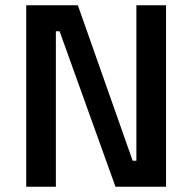

<svg xmlns="http://www.w3.org/2000/svg" viewBox="-20 -705 726 725"><path d="M79 -685H274L481 -98H495V-685H607V0H416L205 -587H191V0H79Z"/></svg>

Font: Cairo SemiBold
Style: Regular
Weight: 600
Designer: Mohamed Gaber, Accademia di Belle Arti di Urbino and others
Foundry: Kief Type Foundry, Accademia di Belle Arti di Urbino and others
Version: Version 3.011